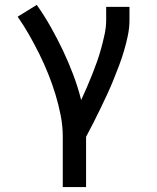

<svg xmlns="http://www.w3.org/2000/svg" viewBox="-20 -558 640 783"><path d="M236 205V0Q236 -44 227.5 -87.5Q219 -131 206 -173.5Q193 -216 176.5 -257Q160 -298 140.5 -337.5Q121 -377 99 -415.5Q77 -454 52 -490L130 -538Q161 -494 187.5 -447Q214 -400 237 -351.5Q260 -303 279 -252.5Q298 -202 311 -150Q323 -176 334.5 -202.5Q346 -229 356.5 -255.5Q367 -282 376.5 -309Q386 -336 393.5 -364Q401 -392 407 -420Q413 -448 413 -477V-530H508V-477Q508 -445 501.5 -413.5Q495 -382 486 -351.5Q477 -321 465.5 -290.5Q454 -260 442 -230.5Q430 -201 416.5 -172Q403 -143 389 -114Q375 -85 360.5 -56.5Q346 -28 331 0V205Z"/></svg>

Font: Iosevka Slab Medium Extended
Style: Regular
Weight: 500
Width: 7
Monospace: yes
Designer: Belleve Invis
Foundry: Belleve Invis
Version: Version 11.1.1; ttfautohint (v1.8.3)